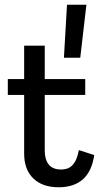

<svg xmlns="http://www.w3.org/2000/svg" viewBox="-20 -781 419 811"><path d="M319 -537H250L263 -761H345ZM378 -126Q368 -57 330 -23.5Q292 10 228 10Q159 10 120.5 -27.5Q82 -65 82 -132V-380H13V-447H82V-588H169V-447H340V-380H169V-145Q169 -107 186 -86Q203 -65 238 -65Q249 -65 260.5 -68Q272 -71 282 -79.5Q292 -88 300 -104Q308 -120 313 -147Z"/></svg>

Font: Zilla Slab Medium
Style: Regular
Weight: 500
Designer: Typotheque.com
Foundry: Typotheque type foundry
Version: Version 1.1; 2017